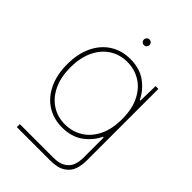

<svg xmlns="http://www.w3.org/2000/svg" viewBox="-251 -780 1065 1065"><g transform="rotate(45 281.0 -248.0)"><path d="M93.3 161.1H355.5Q402.3 161.1 429 144Q455.6 127 465.1 100.8Q474.6 74.7 474.6 42V-114.3H498.5V42Q498.5 81.1 487.1 112.5Q475.6 144 444.1 164.3Q412.6 184.6 355.5 184.6H93.3ZM43.9 -259.8 55.7 -264.6 68.8 -259.8Q68.8 -184.6 95 -129.2Q121.1 -73.7 167 -44.2Q212.9 -14.6 271 -14.6Q326.7 -14.6 373 -42.2Q419.4 -69.8 447.3 -125Q475.1 -180.2 475.1 -259.8L485.8 -264.6L498.5 -259.8V1H476.6L474.1 -115.7H469.2Q444.3 -63 395 -27.1Q345.7 8.8 271 8.8Q205.6 8.8 154.1 -23.4Q102.5 -55.7 73.2 -116.5Q43.9 -177.2 43.9 -259.8ZM469.2 -403.8H474.1L476.6 -520.5H498.5V-259.8L485.8 -254.9L475.1 -259.8Q475.1 -339.4 447.3 -394.5Q419.4 -449.7 373 -477.3Q326.7 -504.9 271 -504.9Q212.9 -504.9 167 -475.3Q121.1 -445.8 95 -390.4Q68.8 -335 68.8 -259.8L55.7 -254.9L43.9 -259.8Q43.9 -342.3 73.2 -403.1Q102.5 -463.9 154.1 -496.1Q205.6 -528.3 271 -528.3Q345.7 -528.3 395 -492.4Q444.3 -456.5 469.2 -403.8ZM248 -657.7Q248 -663.6 251 -668.7Q253.9 -673.8 258.8 -676.8Q263.7 -679.7 269.5 -679.7Q275.9 -679.7 281 -676.8Q286.1 -673.8 289.1 -668.7Q292 -663.6 292 -657.7Q292 -651.9 289.1 -646.5Q286.1 -641.1 281 -638.2Q275.9 -635.3 269.5 -635.3Q263.7 -635.3 258.8 -638.2Q253.9 -641.1 251 -646.5Q248 -651.9 248 -657.7Z"/></g></svg>

Font: Wand UI Pro
Style: Regular
Weight: 400
Designer: Andreas Faust
Version: Version 1.003;FEAKit 1.0